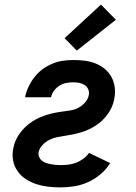

<svg xmlns="http://www.w3.org/2000/svg" viewBox="-20 -803 590 835"><path d="M244 12Q216 12 190 9Q164 6 139 -2Q114 -10 92.5 -24Q71 -38 56.5 -58.5Q42 -79 37 -105Q32 -131 38 -159Q41 -176 48 -192Q55 -208 66 -223Q77 -238 90.5 -251Q104 -264 119.5 -274Q135 -284 151.5 -291.5Q168 -299 185 -304Q202 -309 219 -312.5Q236 -316 253 -318Q270 -320 287.5 -323Q305 -326 321 -334.5Q337 -343 350 -357.5Q363 -372 366 -389Q369 -402 364 -414Q359 -426 348.5 -433Q338 -440 325 -442.5Q312 -445 298 -445Q283 -445 267.5 -442Q252 -439 238.5 -430.5Q225 -422 215 -408.5Q205 -395 202 -380H89Q93 -402 103.5 -424.5Q114 -447 129 -466.5Q144 -486 164 -501Q184 -516 206.5 -525.5Q229 -535 252 -538.5Q275 -542 298 -542Q323 -542 348 -539Q373 -536 395.5 -527Q418 -518 436 -503Q454 -488 465 -467.5Q476 -447 479 -422.5Q482 -398 477 -373Q474 -356 467 -339.5Q460 -323 449.5 -308Q439 -293 425.5 -280Q412 -267 396.5 -257Q381 -247 364.5 -239.5Q348 -232 331 -227Q314 -222 297 -218.5Q280 -215 263 -212.5Q246 -210 228.5 -206.5Q211 -203 195 -195Q179 -187 165.5 -173Q152 -159 148 -142Q146 -131 150 -121Q154 -111 162 -104.5Q170 -98 180 -94.5Q190 -91 200.5 -89Q211 -87 222 -86Q233 -85 244 -85Q260 -85 277 -87Q294 -89 310 -95Q326 -101 341.5 -112Q357 -123 367 -138L459 -94Q443 -67 417.5 -45.5Q392 -24 363 -11Q334 2 303.5 7Q273 12 244 12ZM314 -583 261 -637 419 -783 484 -717Z"/></svg>

Font: Lode
Style: Bold Italic
Weight: 700
Italic angle: -11°
Monospace: yes
Designer: Belleve Invis
Foundry: Belleve Invis
Version: Version 29.2.0; ttfautohint (v1.8.3)